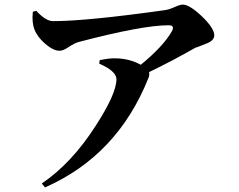

<svg xmlns="http://www.w3.org/2000/svg" viewBox="-20 -763 1040 836"><path d="M138 -716Q179 -671 211 -671Q358 -671 699 -719Q718 -722 742 -733Q764 -743 776 -743Q805 -743 859 -692Q913 -640 913 -609Q913 -588 883 -575Q824 -551 834 -557Q727 -496 629 -449Q632 -437 627 -425Q492 -86 176 53L162 36Q293 -53 397 -216Q487 -355 487 -418Q487 -453 412 -486L414 -501Q456 -510 484 -509Q544 -508 593 -481Q692 -562 729 -628Q742 -653 714 -653Q600 -653 322 -580Q304 -575 277 -557Q255 -542 239 -542Q212 -542 176 -573Q142 -603 130 -635Q118 -665 123 -712Z"/></svg>

Font: Source Han Serif JP
Style: Bold
Weight: 700
Designer: Ryoko NISHIZUKA  (kana & ideographs); Frank Grießhammer (Latin, Greek & Cyrillic); Wenlong ZHANG  (bopomofo); Sandoll Co
Foundry: Adobe Systems Incorporated
Version: Version 1.000;PS 1;hotconv 16.6.53;makeotf.lib2.5.65590